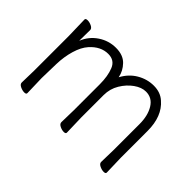

<svg xmlns="http://www.w3.org/2000/svg" viewBox="-83 -728 983 983"><g transform="rotate(45 408.0 -237.0)"><path d="M150 1Q150 10 136 10Q122 10 106.5 2.5Q91 -5 91 -17L93 -105V-356L90 -472Q90 -481 104.5 -481Q119 -481 134 -473.5Q149 -466 149 -454Q149 -442 148.5 -420.5Q148 -399 148 -376Q168 -426 211.5 -455Q255 -484 307 -484Q359 -484 387.5 -454.5Q416 -425 423 -387Q448 -434 490.5 -459Q533 -484 581 -484Q629 -484 660 -456Q722 -403 722 -297V-105L725 1Q725 10 711 10Q697 10 681.5 2.5Q666 -5 666 -17L668 -105V-293Q668 -354 643.5 -394Q619 -434 574 -434Q543 -434 510.5 -411Q478 -388 455.5 -350.5Q433 -313 433 -268V-105L436 1Q436 10 422 10Q408 10 393 2.5Q378 -5 378 -17L380 -105V-293Q380 -352 363.5 -393Q347 -434 301 -434Q247 -434 204 -386Q179 -358 165 -310.5Q151 -263 149.5 -209.5Q148 -156 147 -105Z"/></g></svg>

Font: LXGW WenKai TC Light
Style: Regular
Weight: 300
Designer: LXGW / Fontworks Inc.
Foundry: LXGW / Fontworks Inc.
Version: Version 1.330